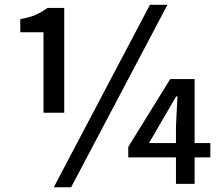

<svg xmlns="http://www.w3.org/2000/svg" viewBox="-20 -770 929 804"><path d="M162.1 -297.9V-634.8H64.9V-689.9Q105 -696.8 129.6 -708Q154.3 -719.2 179.2 -736.8H249V-297.9ZM205.1 14.2 607.9 -750H681.2L277.8 14.2ZM716.8 0V-110.8H517.1V-154.8L692.9 -439H794.9V-170.9H860.8V-110.8H794.9V0ZM716.8 -170.9V-240.2L723.1 -366.2H717.8L665 -275.9L604 -170.9Z"/></svg>

Font: Source Han Sans CN Medium
Style: Regular
Weight: 500
Designer: Ryoko NISHIZUKA  (kana, bopomofo & ideographs); Paul D. Hunt (Latin, Greek & Cyrillic); Sandoll Communications , Soo-you
Foundry: Adobe
Version: Version 2.004;hotconv 1.0.118;makeotfexe 2.5.65603